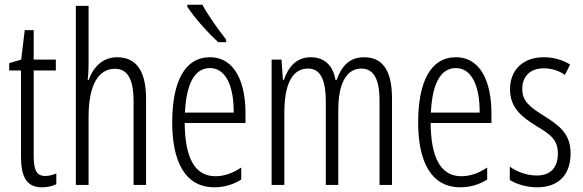

<svg xmlns="http://www.w3.org/2000/svg" viewBox="-20 -785 2475 815"><path d="M172 -38C133 -38 123 -67 123 -126V-486H217V-532H123V-657H85L70 -532L19 -517V-486H69V-123C69 -35 92 10 158 10C183 10 202 5 219 -3V-49C206 -43 189 -38 172 -38Z M356 -519V-760H302V0H356V-289C356 -430 401 -493 468 -493C518 -493 547 -455 547 -354V0H600V-365C600 -482 560 -542 477 -542C413 -542 374 -496 356 -445H352C355 -468 356 -489 356 -519Z M839 -765H775V-757C804 -710 867 -642 906 -606H940V-617C907 -659 867 -714 839 -765ZM871 -542C764 -542 711 -438 711 -265C711 -102 764 10 890 10C933 10 971 -2 1004 -23V-74C967 -49 931 -37 894 -37C807 -37 765 -115 764 -263H1022V-305C1022 -432 979 -542 871 -542ZM871 -496C943 -496 973 -410 972 -307H765C771 -435 809 -496 871 -496Z M1526 -542C1464 -542 1431 -506 1409 -446H1404C1395 -499 1364 -542 1299 -542C1235 -542 1203 -497 1185 -446H1181L1175 -532H1133V0H1187V-309C1187 -409 1212 -494 1287 -494C1333 -494 1363 -460 1363 -352V0H1416V-319C1416 -429 1450 -494 1514 -494C1561 -494 1591 -457 1591 -359V0H1644V-367C1644 -487 1603 -542 1526 -542Z M1915 -542C1808 -542 1755 -438 1755 -265C1755 -102 1808 10 1934 10C1977 10 2015 -2 2048 -23V-74C2011 -49 1975 -37 1938 -37C1851 -37 1809 -115 1808 -263H2066V-305C2066 -432 2023 -542 1915 -542ZM1915 -496C1987 -496 2017 -410 2016 -307H1809C1815 -435 1853 -496 1915 -496Z M2402 -134C2402 -218 2354 -252 2288 -294C2225 -333 2197 -357 2197 -408C2197 -463 2233 -495 2288 -495C2321 -495 2353 -485 2378 -467L2400 -511C2368 -531 2330 -542 2288 -542C2197 -542 2145 -485 2145 -407C2145 -327 2193 -290 2260 -248C2320 -213 2348 -189 2348 -133C2348 -74 2317 -40 2259 -40C2216 -40 2173 -56 2144 -78V-21C2170 -5 2211 10 2260 10C2352 10 2402 -44 2402 -134Z"/></svg>

Font: Noto Sans Kannada ExtraCondensed Light
Style: Regular
Weight: 300
Width: 2
Designer: Jelle Bosma - Monotype Design Team
Foundry: Monotype Imaging Inc.
Version: Version 2.005